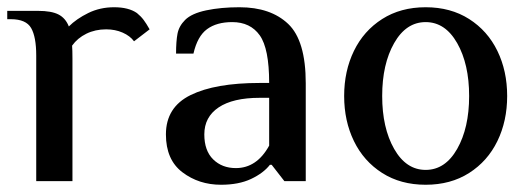

<svg xmlns="http://www.w3.org/2000/svg" viewBox="-20 -500 1463 530"><path d="M80 -347Q80 -398 66 -422.5Q52 -447 10 -447H0V-470H85Q122 -470 141.5 -460Q161 -450 170 -427Q191 -448 223.5 -464Q256 -480 295 -480Q335 -480 358 -464Q369 -455 376.5 -445Q384 -435 393 -419L350 -386Q339 -401 318.5 -410Q298 -419 273 -419Q243 -419 218.5 -407Q194 -395 179 -374Q180 -362 180 -339V0H80Z M438 -129Q438 -204 506 -237.5Q574 -271 697 -271H723Q723 -366 697 -402.5Q671 -439 621 -439Q578 -439 551.5 -419.5Q525 -400 514 -352H466Q466 -386 470 -407Q474 -428 491 -445Q509 -463 549.5 -471.5Q590 -480 641 -480Q727 -480 775.5 -434Q824 -388 824 -270V0H765L730 -45H725Q707 -22 673 -6Q639 10 590 10Q529 10 483.5 -24.5Q438 -59 438 -129ZM723 -98V-230H697Q623 -230 583.5 -203.5Q544 -177 544 -129Q544 -84 568.5 -60Q593 -36 631 -36Q689 -36 723 -98Z M930 -235Q930 -304 957 -359.5Q984 -415 1035 -447.5Q1086 -480 1155 -480Q1224 -480 1275 -447.5Q1326 -415 1353 -359.5Q1380 -304 1380 -235Q1380 -166 1353 -110.5Q1326 -55 1275 -22.5Q1224 10 1155 10Q1086 10 1035 -22.5Q984 -55 957 -110.5Q930 -166 930 -235ZM1275 -235Q1275 -323 1242 -381Q1209 -439 1155 -439Q1101 -439 1068 -381Q1035 -323 1035 -235Q1035 -147 1068 -89Q1101 -31 1155 -31Q1209 -31 1242 -89Q1275 -147 1275 -235Z"/></svg>

Font: El Messiri Medium
Style: Regular
Weight: 500
Designer: Mohamed Gaber
Foundry: Kief Type Foundry
Version: Version 2.007